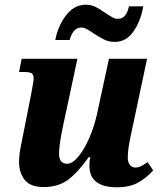

<svg xmlns="http://www.w3.org/2000/svg" viewBox="-20 -786 684 816"><path d="M360 -82Q360 -105 364 -118H357Q310 -52 268.5 -21.5Q227 9 165 9Q110 9 85.5 -21Q61 -51 61 -99Q61 -129 69 -167Q77 -205 78 -212L113 -389Q123 -441 123 -453Q123 -469 114 -474.5Q105 -480 82 -480H61L72 -536H309L245 -237Q231 -167 231 -133Q231 -90 266 -90Q288 -90 313.5 -121Q339 -152 360 -201Q381 -250 392 -300L443 -536H605L535 -206Q523 -151 523 -116Q523 -97 532 -85.5Q541 -74 555 -74Q568 -74 579 -79.5Q590 -85 607 -97L631 -62Q602 -29 566 -9.5Q530 10 477 10Q360 10 360 -82ZM378 -644Q359 -657 347.5 -663Q336 -669 325 -669Q306 -669 294 -654Q282 -639 276 -616H215Q226 -675 260 -720Q294 -765 343 -766Q367 -766 385.5 -757Q404 -748 429 -730Q449 -717 459 -711.5Q469 -706 480 -706Q501 -706 512 -720.5Q523 -735 528 -759H589Q578 -697 547.5 -652.5Q517 -608 468 -608Q443 -608 423.5 -617.5Q404 -627 378 -644Z"/></svg>

Font: Noto Serif NarrowExtraBold
Style: Italic
Weight: 800
Width: 4
Italic angle: -12°
Designer: Monotype Design Team
Foundry: Monotype Imaging Inc.
Version: Version 1.001